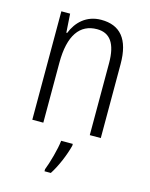

<svg xmlns="http://www.w3.org/2000/svg" viewBox="-115 -616 711 910"><g transform="rotate(15 240.5 -160.5)"><path d="M268 -542C195 -542 149 -496 127 -440H123L117 -532H74V0H128V-294C128 -429 176 -494 260 -494C323 -494 356 -450 356 -353V0H410V-363C410 -486 360 -542 268 -542ZM289 70V61H232C228 102 207 176 193 211V221H224C252 178 277 117 289 70Z"/></g></svg>

Font: Noto Sans Thai Cond Light
Style: Regular
Weight: 300
Width: 3
Designer: Monotype Design Team
Foundry: Monotype Imaging Inc.
Version: Version 2.002